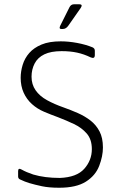

<svg xmlns="http://www.w3.org/2000/svg" viewBox="-20 -871 563 901"><path d="M258 10Q210 10 177 3Q144 -4 117 -12Q97 -18 74 -29Q65 -33 65 -43V-68Q65 -85 82 -75Q103 -63 136 -52Q190 -36 261 -36Q340 -39 375.5 -79Q411 -119 411 -171Q411 -217 387 -244.5Q363 -272 327 -289Q291 -306 252 -321Q219 -333 187 -346.5Q155 -360 130 -382.5Q105 -405 91 -436Q77 -467 77 -506Q77 -536 86.5 -567Q96 -598 117.5 -622.5Q139 -647 175 -662Q211 -677 265 -677Q302 -677 342 -669.5Q382 -662 414 -649Q425 -644 425 -633V-613Q425 -593 405 -602Q374 -617 342 -624Q310 -631 269 -631Q219 -631 188 -616Q157 -601 142.5 -573Q128 -545 128 -511Q128 -475 147 -447.5Q166 -420 200.5 -401Q235 -382 278 -367Q312 -355 345 -340.5Q378 -326 404.5 -305.5Q431 -285 447 -254.5Q463 -224 463 -179Q463 -138 445.5 -92.5Q428 -47 383 -18.5Q338 10 258 10ZM262 -749 306 -837Q313 -851 328 -851H352Q370 -851 359 -834L301 -751Q290 -735 275 -735H267Q256 -735 262 -749Z"/></svg>

Font: Vivano Light
Style: Regular
Weight: 300
Designer: Joe Prince, Josias Burgherr
Version: Version 2.064;September 19, 2022;FontCreator 14.0.0.2877 64-